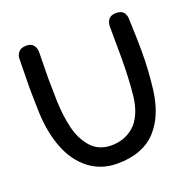

<svg xmlns="http://www.w3.org/2000/svg" viewBox="-122 -795 913 920"><g transform="rotate(-20 334.5 -334.5)"><path d="M325.2 5.9Q242.7 5.9 181.9 -41Q121.1 -87.9 89.4 -169.9Q57.6 -252 54.2 -360.8Q51.8 -465.8 51.8 -475.1Q51.8 -502 53 -552Q54.2 -602.1 54.2 -627.9Q54.2 -644.5 66.4 -659.7Q78.6 -674.8 106 -674.8Q132.3 -674.8 143.1 -659.4Q153.8 -644 153.8 -627Q153.8 -602.1 152.8 -557.4Q151.9 -512.7 151.9 -491.2Q151.9 -459 153.8 -375Q155.3 -336.9 159.4 -303.2Q163.6 -269.5 171.6 -235.8Q179.7 -202.1 193.4 -175.8Q207 -149.4 225.1 -128.9Q243.2 -108.4 269.3 -97.2Q295.4 -85.9 327.1 -85.9Q360.4 -85.9 388.7 -95.7Q417 -105.5 441.7 -126.5Q466.3 -147.5 483.2 -184.6Q500 -221.7 505.9 -272Q515.1 -362.8 515.1 -464.8Q515.1 -488.8 514.6 -541.7Q514.2 -594.7 514.2 -625Q514.2 -632.3 516.1 -639.9Q518.1 -647.5 522.7 -655.8Q527.3 -664.1 538.1 -669.4Q548.8 -674.8 564 -674.8Q579.1 -674.8 589.6 -669.7Q600.1 -664.6 604.7 -656.2Q609.4 -647.9 611.1 -641.1Q612.8 -634.3 612.8 -627Q612.8 -623.5 614 -595.2Q615.2 -566.9 616.2 -528.1Q617.2 -489.3 617.2 -460Q617.2 -361.3 605 -264.2Q596.7 -202.6 576.9 -154.3Q557.1 -106 523.9 -69.3Q490.7 -32.7 440.4 -13.4Q390.1 5.9 325.2 5.9Z"/></g></svg>

Font: Comic Neue
Style: Bold
Weight: 700
Designer: Craig Rozynski
Foundry: Craig Rozynski
Version: Version 2.003;hotconv 1.0.109;makeotfexe 2.5.65596